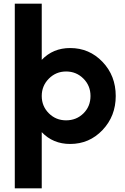

<svg xmlns="http://www.w3.org/2000/svg" viewBox="-20 -770 677 1040"><path d="M359.9 -509.8Q463.9 -509.8 535.4 -434.8Q606.9 -359.9 606.9 -250Q606.9 -141.1 535.4 -65.7Q463.9 9.8 359.9 9.8Q267.1 9.8 206.1 -54.2V250H60.1V-750H206.1V-445.8Q267.1 -509.8 359.9 -509.8ZM337.9 -118.2Q394 -118.2 432.1 -156Q470.2 -193.8 470.2 -250Q470.2 -306.2 431.6 -344.5Q393.1 -382.8 338.1 -382.8Q283.2 -382.8 244.6 -344Q206.1 -305.2 206.1 -250Q206.1 -194.8 244.4 -156.5Q282.7 -118.2 337.9 -118.2Z"/></svg>

Font: Oakes Grotesk
Style: Bold
Weight: 700
Designer: Samuel Oakes
Foundry: Samuel Oakes
Version: Version 1.0 | wf-rip DC20170320